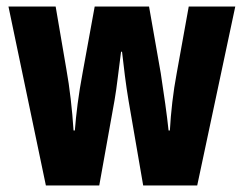

<svg xmlns="http://www.w3.org/2000/svg" viewBox="-20 -570 748 590"><path d="M375 -261 420 0H586L703 -550H560L523 -345C512 -287 505 -224 502 -169H498C493 -217 484 -280 474 -345L438 -550H271L234 -347C221 -278 214 -220 210 -169H206C202 -232 194 -302 184 -357L151 -550H6L121 0H285L332 -262C339 -301 345 -360 352 -411H355C360 -366 367 -308 375 -261Z"/></svg>

Font: Noto Sans Khmer UI ExtraCondensed ExtraBold
Style: Regular
Weight: 800
Width: 2
Designer: Danh Hong and the Monotype Design Team
Foundry: Monotype Imaging Inc.
Version: Version 2.002